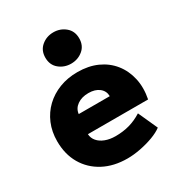

<svg xmlns="http://www.w3.org/2000/svg" viewBox="-186 -908 975 1047"><g transform="rotate(-30 301.0 -385.0)"><path d="M312 15Q226 15 161.5 -19.2Q97 -53.5 61.2 -114.8Q25.5 -176 25.5 -258Q25.5 -318 46.5 -367.8Q67.5 -417.5 105.5 -453.8Q143.5 -490 195.2 -510Q247 -530 309 -530Q378.5 -530 432.2 -505.8Q486 -481.5 521 -437.8Q556 -394 569.2 -335.5Q582.5 -277 569 -208H190Q191.5 -182.5 207.8 -163.5Q224 -144.5 252 -133.8Q280 -123 316.5 -123Q363 -123 403.5 -134.2Q444 -145.5 483 -170L538 -48.5Q514.5 -30.5 476.2 -16.2Q438 -2 394.5 6.5Q351 15 312 15ZM201.5 -328H397Q396.5 -361 371.2 -381Q346 -401 304 -401Q261.5 -401 233.2 -381Q205 -361 201.5 -328ZM304 -586.5Q261 -586.5 229.2 -612.8Q197.5 -639 197.5 -685Q197.5 -730.5 229.2 -757Q261 -783.5 304 -783.5Q347 -783.5 378.8 -757Q410.5 -730.5 410.5 -685Q410.5 -639 378.8 -612.8Q347 -586.5 304 -586.5Z"/></g></svg>

Font: Geologica Cursive ExtraBold
Style: Regular
Weight: 800
Designer: Sindre Bremnes, Frode Helland
Foundry: Monokrom Skriftforlag AS
Version: Version 1.010;gftools[0.9.28]